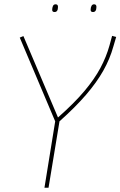

<svg xmlns="http://www.w3.org/2000/svg" viewBox="-20 -874 561 894"><path d="M187 0 237 -309 72 -699 89 -706 250 -327Q326 -394 373 -450Q420 -506 447.5 -557.5Q475 -609 490 -663Q493 -674 496 -685Q499 -696 502 -707L521 -702Q518 -691 514.5 -680Q511 -669 508 -658Q492 -600 461 -545Q430 -490 380.5 -432.5Q331 -375 257 -309L206 0ZM413 -818Q402 -818 402 -828Q402 -839 406 -846.5Q410 -854 418 -854Q429 -854 429 -842Q429 -818 413 -818ZM234 -818Q223 -818 223 -828Q223 -838 226.5 -846Q230 -854 239 -854Q250 -854 250 -842Q250 -818 234 -818Z"/></svg>

Font: Georama Thin
Style: Italic
Weight: 100
Italic angle: -9°
Designer: Jean-Baptiste Levee
Foundry: Production Type
Version: Version 1.000